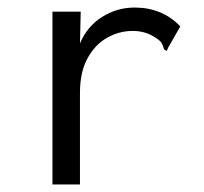

<svg xmlns="http://www.w3.org/2000/svg" viewBox="-20 -488 540 509"><path d="M458 -418 426 -362 422 -353 415 -357Q412 -368 408 -374.5Q404 -381 391 -389Q365 -406 332 -406Q296 -406 264 -388Q232 -370 212 -333.5Q192 -297 192 -242V1H119V-457H194L192 -373Q211 -418 250.5 -443Q290 -468 337 -468Q410 -468 458 -418Z"/></svg>

Font: Vazir Code
Style: Code
Weight: 400
Foundry: DejaVu fonts team - Redesigned by Saber Rastikerdar
Version: Version 1.1.2